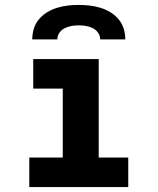

<svg xmlns="http://www.w3.org/2000/svg" viewBox="-20 -760 640 780"><path d="M99 0V-120H235V-400H115V-520H381V-120H501V0ZM111 -600Q111 -622 117.5 -643.5Q124 -665 138.5 -682Q153 -699 172 -710.5Q191 -722 212.5 -728.5Q234 -735 256 -737.5Q278 -740 300 -740Q322 -740 344 -737.5Q366 -735 387.5 -728.5Q409 -722 428 -710.5Q447 -699 461.5 -682Q476 -665 482.5 -643.5Q489 -622 489 -600H387Q387 -615 378.5 -627Q370 -639 357 -645.5Q344 -652 329.5 -654.5Q315 -657 300 -657Q285 -657 270.5 -654.5Q256 -652 243 -645.5Q230 -639 221.5 -627Q213 -615 213 -600Z"/></svg>

Font: Iosevka SS04 Heavy Extended
Style: Regular
Weight: 900
Width: 7
Monospace: yes
Designer: Belleve Invis
Foundry: Belleve Invis
Version: Version 19.0.0; ttfautohint (v1.8.4)